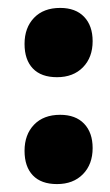

<svg xmlns="http://www.w3.org/2000/svg" viewBox="-20 -455 278 485"><path d="M42 -74Q42 -115 66 -140Q90 -165 132 -165Q171 -165 192.5 -142.5Q214 -120 214 -81Q214 -40 189.5 -15Q165 10 124 10Q84 10 63 -12Q42 -34 42 -74ZM42 -344Q42 -385 66 -410Q90 -435 132 -435Q171 -435 192.5 -412.5Q214 -390 214 -351Q214 -310 189.5 -285Q165 -260 124 -260Q84 -260 63 -282Q42 -304 42 -344Z"/></svg>

Font: Alegreya SC ExtraBold
Style: Regular
Weight: 800
Designer: Juan Pablo del Peral
Foundry: Huerta Tipografica
Version: Version 2.007; ttfautohint (v1.6)